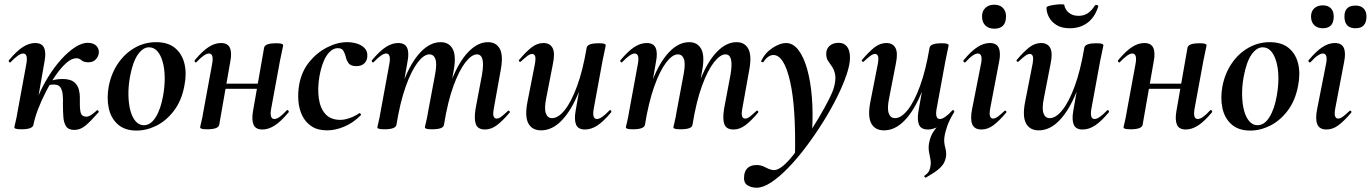

<svg xmlns="http://www.w3.org/2000/svg" viewBox="-20 -596 6404 897"><path d="M136 -12 118 -14Q129 -73 151.5 -129.5Q174 -186 203.5 -234Q233 -282 266 -318.5Q299 -355 331 -375.5Q363 -396 389 -396Q418 -396 431.5 -380.5Q445 -365 441 -344Q438 -329 426 -317Q414 -305 393 -305Q371 -305 360.5 -314.5Q350 -324 337 -324Q315 -324 290 -302Q265 -280 240.5 -244.5Q216 -209 194.5 -167.5Q173 -126 157.5 -85Q142 -44 136 -12ZM80 8Q61 8 54 5.5Q47 3 47 0Q47 -4 52.5 -26Q58 -48 62 -74L103 -297Q112 -346 88 -346Q78 -346 63.5 -336Q49 -326 30 -306Q27 -302 23 -306.5Q19 -311 22 -315Q58 -358 87 -376.5Q116 -395 144 -395Q176 -395 186 -372.5Q196 -350 188 -309L136 -12Q131 8 80 8ZM327 11Q300 11 289 -5.5Q278 -22 276 -49.5Q274 -77 274 -109Q275 -132 273 -153Q271 -174 262.5 -187.5Q254 -201 232 -201Q219 -201 205 -198L200 -212Q217 -220 235.5 -223.5Q254 -227 271 -227Q308 -227 325.5 -213Q343 -199 348.5 -177Q354 -155 353 -130Q352 -96 356 -73.5Q360 -51 384 -51Q395 -51 409 -61Q423 -71 432 -80Q435 -83 439 -79Q443 -75 440 -71Q406 -32 381 -10.5Q356 11 327 11Z M618 14Q563 14 530.5 -15Q498 -44 488 -91Q478 -138 488 -193Q500 -254 532 -300.5Q564 -347 610 -373Q656 -399 709 -399Q765 -399 798 -371.5Q831 -344 842 -297.5Q853 -251 841 -193Q828 -125 792.5 -78.5Q757 -32 711 -9Q665 14 618 14ZM652 -11Q684 -11 707.5 -48.5Q731 -86 742 -149Q750 -194 749.5 -234.5Q749 -275 740 -307Q731 -339 715 -357Q699 -375 676 -375Q648 -375 624 -341Q600 -307 587 -236Q579 -191 580 -150Q581 -109 589.5 -78Q598 -47 614 -29Q630 -11 652 -11Z M948 8Q929 8 922 5.5Q915 3 915 0Q915 -4 920.5 -26Q926 -48 930 -74L971 -297Q980 -346 956 -346Q946 -346 931.5 -336Q917 -326 898 -306Q895 -302 891 -306.5Q887 -311 890 -315Q926 -358 955 -376.5Q984 -395 1012 -395Q1044 -395 1054 -372.5Q1064 -350 1056 -309L1004 -12Q999 8 948 8ZM991 -181 994 -205H1236L1233 -181ZM1206 9Q1174 9 1164.5 -13.5Q1155 -36 1162 -77L1214 -374Q1219 -394 1270 -394Q1290 -394 1296.5 -391Q1303 -388 1303 -386Q1303 -382 1298 -360Q1293 -338 1288 -312L1247 -89Q1238 -40 1262 -40Q1283 -40 1319 -80Q1323 -84 1327 -79.5Q1331 -75 1328 -71Q1292 -28 1263 -9.5Q1234 9 1206 9Z M1509 13Q1464 13 1435.5 -6Q1407 -25 1392 -56Q1377 -87 1374 -125Q1371 -163 1378 -202Q1389 -262 1424.5 -306Q1460 -350 1508 -374.5Q1556 -399 1602 -399Q1625 -399 1647 -392.5Q1669 -386 1683.5 -371Q1698 -356 1696 -332Q1695 -312 1681.5 -299.5Q1668 -287 1645 -287Q1618 -287 1608 -301.5Q1598 -316 1595 -332Q1591 -347 1584 -359Q1577 -371 1558 -371Q1538 -371 1520.5 -354Q1503 -337 1491 -307Q1479 -277 1472 -237Q1463 -182 1469.5 -136Q1476 -90 1500.5 -63Q1525 -36 1570 -36Q1591 -36 1616.5 -45.5Q1642 -55 1658 -67Q1660 -69 1664 -65Q1668 -61 1666 -58Q1629 -21 1587.5 -4Q1546 13 1509 13Z M2246 9Q2212 9 2203 -16Q2194 -41 2202 -89L2232 -248Q2240 -296 2234 -319Q2228 -342 2208 -342Q2184 -342 2155 -305.5Q2126 -269 2099 -196Q2072 -123 2054 -12L2036 -13Q2056 -135 2090 -221.5Q2124 -308 2168 -353.5Q2212 -399 2260 -399Q2299 -399 2315.5 -367Q2332 -335 2319 -267L2287 -89Q2282 -61 2286.5 -51.5Q2291 -42 2300 -42Q2311 -42 2323.5 -52Q2336 -62 2352 -77Q2356 -81 2360 -77Q2364 -73 2360 -69Q2329 -32 2302 -11.5Q2275 9 2246 9ZM1776 8Q1757 8 1750 5.5Q1743 3 1743 0Q1743 -4 1748.5 -26Q1754 -48 1758 -74L1799 -297Q1808 -346 1784 -346Q1774 -346 1759.5 -336Q1745 -326 1726 -306Q1723 -302 1719 -306.5Q1715 -311 1718 -315Q1754 -358 1783 -376.5Q1812 -395 1840 -395Q1872 -395 1882 -372.5Q1892 -350 1884 -309L1832 -12Q1827 8 1776 8ZM1998 8Q1979 8 1972 5.5Q1965 3 1965 0Q1965 -4 1970.5 -26Q1976 -48 1980 -74L2013 -250Q2022 -299 2014 -320.5Q2006 -342 1986 -342Q1960 -342 1930.5 -303Q1901 -264 1875 -190.5Q1849 -117 1832 -12L1814 -13Q1833 -132 1866.5 -218.5Q1900 -305 1944.5 -352Q1989 -399 2039 -399Q2077 -399 2094.5 -368Q2112 -337 2100 -269L2054 -12Q2051 8 1998 8Z M2508 13Q2466 13 2448.5 -19.5Q2431 -52 2444 -119L2479 -297Q2484 -326 2479.5 -335Q2475 -344 2466 -344Q2456 -344 2443 -334Q2430 -324 2414 -309Q2410 -305 2406 -309Q2402 -313 2406 -317Q2438 -355 2464 -375Q2490 -395 2519 -395Q2549 -395 2561.5 -372Q2574 -349 2563 -297L2532 -138Q2522 -90 2530 -67Q2538 -44 2559 -44Q2588 -44 2618.5 -82Q2649 -120 2676 -193.5Q2703 -267 2721 -374L2739 -373Q2720 -255 2685 -168Q2650 -81 2605 -34Q2560 13 2508 13ZM2713 9Q2681 9 2671.5 -13.5Q2662 -36 2669 -77L2721 -374Q2726 -394 2777 -394Q2797 -394 2803.5 -391Q2810 -388 2810 -386Q2810 -382 2805 -360Q2800 -338 2795 -312L2754 -89Q2745 -40 2769 -40Q2779 -40 2793.5 -50Q2808 -60 2827 -80Q2830 -84 2834 -79.5Q2838 -75 2835 -71Q2799 -28 2770.5 -9.5Q2742 9 2713 9Z M3407 9Q3373 9 3364 -16Q3355 -41 3363 -89L3393 -248Q3401 -296 3395 -319Q3389 -342 3369 -342Q3345 -342 3316 -305.5Q3287 -269 3260 -196Q3233 -123 3215 -12L3197 -13Q3217 -135 3251 -221.5Q3285 -308 3329 -353.5Q3373 -399 3421 -399Q3460 -399 3476.5 -367Q3493 -335 3480 -267L3448 -89Q3443 -61 3447.5 -51.5Q3452 -42 3461 -42Q3472 -42 3484.5 -52Q3497 -62 3513 -77Q3517 -81 3521 -77Q3525 -73 3521 -69Q3490 -32 3463 -11.5Q3436 9 3407 9ZM2937 8Q2918 8 2911 5.5Q2904 3 2904 0Q2904 -4 2909.5 -26Q2915 -48 2919 -74L2960 -297Q2969 -346 2945 -346Q2935 -346 2920.5 -336Q2906 -326 2887 -306Q2884 -302 2880 -306.5Q2876 -311 2879 -315Q2915 -358 2944 -376.5Q2973 -395 3001 -395Q3033 -395 3043 -372.5Q3053 -350 3045 -309L2993 -12Q2988 8 2937 8ZM3159 8Q3140 8 3133 5.5Q3126 3 3126 0Q3126 -4 3131.5 -26Q3137 -48 3141 -74L3174 -250Q3183 -299 3175 -320.5Q3167 -342 3147 -342Q3121 -342 3091.5 -303Q3062 -264 3036 -190.5Q3010 -117 2993 -12L2975 -13Q2994 -132 3027.5 -218.5Q3061 -305 3105.5 -352Q3150 -399 3200 -399Q3238 -399 3255.5 -368Q3273 -337 3261 -269L3215 -12Q3212 8 3159 8Z M3515 281Q3489 281 3470.5 268.5Q3452 256 3457 221Q3465 175 3515 175Q3536 175 3553 184.5Q3570 194 3588 198Q3606 202 3629 186Q3651 171 3681 134.5Q3711 98 3743 51.5Q3775 5 3803.5 -43Q3832 -91 3852 -130.5Q3872 -170 3877 -191Q3886 -227 3881.5 -248.5Q3877 -270 3867.5 -284Q3858 -298 3849 -311Q3840 -324 3840 -345Q3840 -368 3856 -382Q3872 -396 3898 -396Q3923 -396 3937 -378.5Q3951 -361 3951 -326Q3951 -294 3934.5 -245.5Q3918 -197 3889.5 -140Q3861 -83 3824 -24Q3787 35 3746 89.5Q3705 144 3663 187.5Q3621 231 3583 256Q3545 281 3515 281ZM3694 135Q3699 -94 3671 -216.5Q3643 -339 3593 -339Q3580 -339 3568 -330Q3556 -321 3548 -308Q3546 -304 3540.5 -305.5Q3535 -307 3536 -311Q3554 -349 3589 -372Q3624 -395 3652 -395Q3685 -395 3710 -362.5Q3735 -330 3751 -273Q3767 -216 3773 -142Q3779 -68 3774 16Z M4110 13Q4068 13 4050.5 -19.5Q4033 -52 4046 -119L4081 -297Q4086 -326 4081.5 -335Q4077 -344 4068 -344Q4058 -344 4045 -334Q4032 -324 4016 -309Q4012 -305 4008 -309Q4004 -313 4008 -317Q4040 -355 4066 -375Q4092 -395 4121 -395Q4151 -395 4163.5 -372Q4176 -349 4165 -297L4134 -138Q4124 -90 4132 -67Q4140 -44 4161 -44Q4190 -44 4220.5 -82Q4251 -120 4278 -193.5Q4305 -267 4323 -374L4341 -373Q4322 -255 4287 -168Q4252 -81 4207 -34Q4162 13 4110 13ZM4305 234Q4303 235 4299.5 230.5Q4296 226 4299 225Q4316 213 4321 201.5Q4326 190 4327 180Q4330 163 4326.5 146.5Q4323 130 4320 112.5Q4317 95 4320 75Q4323 58 4328.5 43Q4334 28 4346.5 11Q4359 -6 4381 -29L4377 -13Q4364 -3 4347.5 3Q4331 9 4315 9Q4283 9 4273.5 -13.5Q4264 -36 4271 -77L4323 -374Q4328 -394 4379 -394Q4399 -394 4405.5 -391Q4412 -388 4412 -386Q4412 -382 4407 -360Q4402 -338 4397 -312L4356 -89Q4347 -40 4371 -40Q4392 -40 4429 -80Q4432 -84 4436 -79.5Q4440 -75 4437 -71Q4415 -35 4405 -6Q4395 23 4392 46Q4389 68 4396 93Q4403 118 4399 139Q4397 152 4389.5 166Q4382 180 4363 196Q4344 212 4305 234Z M4565 9Q4532 9 4522 -16Q4512 -41 4522 -89L4563 -297Q4573 -346 4548 -346Q4538 -346 4523.5 -336Q4509 -326 4491 -306Q4487 -302 4483 -306.5Q4479 -311 4482 -315Q4518 -358 4547 -376.5Q4576 -395 4604 -395Q4636 -395 4646 -372.5Q4656 -350 4648 -309L4606 -89Q4601 -61 4606 -51.5Q4611 -42 4619 -42Q4630 -42 4643 -52Q4656 -62 4672 -77Q4676 -81 4680 -77Q4684 -73 4680 -69Q4649 -32 4622 -11.5Q4595 9 4565 9ZM4625 -462Q4599 -462 4583.5 -477Q4568 -492 4568 -520Q4568 -544 4583.5 -559Q4599 -574 4625 -574Q4651 -574 4665.5 -559Q4680 -544 4680 -520Q4680 -462 4625 -462Z M4833 13Q4791 13 4773.5 -19.5Q4756 -52 4769 -119L4804 -297Q4809 -326 4804.5 -335Q4800 -344 4791 -344Q4781 -344 4768 -334Q4755 -324 4739 -309Q4735 -305 4731 -309Q4727 -313 4731 -317Q4763 -355 4789 -375Q4815 -395 4844 -395Q4874 -395 4886.5 -372Q4899 -349 4888 -297L4857 -138Q4847 -90 4855 -67Q4863 -44 4884 -44Q4913 -44 4943.5 -82Q4974 -120 5001 -193.5Q5028 -267 5046 -374L5064 -373Q5045 -255 5010 -168Q4975 -81 4930 -34Q4885 13 4833 13ZM5038 9Q5006 9 4996.5 -13.5Q4987 -36 4994 -77L5046 -374Q5051 -394 5102 -394Q5122 -394 5128.5 -391Q5135 -388 5135 -386Q5135 -382 5130 -360Q5125 -338 5120 -312L5079 -89Q5070 -40 5094 -40Q5104 -40 5118.5 -50Q5133 -60 5152 -80Q5155 -84 5159 -79.5Q5163 -75 5160 -71Q5124 -28 5095.5 -9.5Q5067 9 5038 9ZM4978 -464Q4940 -464 4916 -479Q4892 -494 4880.5 -516Q4869 -538 4869 -560Q4869 -565 4881.5 -568.5Q4894 -572 4910 -574Q4926 -576 4939 -576Q4952 -576 4952 -573Q4956 -551 4973.5 -536.5Q4991 -522 5019 -522Q5043 -522 5061 -533.5Q5079 -545 5095 -570Q5099 -575 5106 -572Q5113 -569 5111 -566Q5095 -515 5060.5 -489.5Q5026 -464 4978 -464Z M5262 8Q5243 8 5236 5.5Q5229 3 5229 0Q5229 -4 5234.5 -26Q5240 -48 5244 -74L5285 -297Q5294 -346 5270 -346Q5260 -346 5245.5 -336Q5231 -326 5212 -306Q5209 -302 5205 -306.5Q5201 -311 5204 -315Q5240 -358 5269 -376.5Q5298 -395 5326 -395Q5358 -395 5368 -372.5Q5378 -350 5370 -309L5318 -12Q5313 8 5262 8ZM5305 -181 5308 -205H5550L5547 -181ZM5520 9Q5488 9 5478.5 -13.5Q5469 -36 5476 -77L5528 -374Q5533 -394 5584 -394Q5604 -394 5610.5 -391Q5617 -388 5617 -386Q5617 -382 5612 -360Q5607 -338 5602 -312L5561 -89Q5552 -40 5576 -40Q5597 -40 5633 -80Q5637 -84 5641 -79.5Q5645 -75 5642 -71Q5606 -28 5577 -9.5Q5548 9 5520 9Z M5821 14Q5766 14 5733.5 -15Q5701 -44 5691 -91Q5681 -138 5691 -193Q5703 -254 5735 -300.5Q5767 -347 5813 -373Q5859 -399 5912 -399Q5968 -399 6001 -371.5Q6034 -344 6045 -297.5Q6056 -251 6044 -193Q6031 -125 5995.5 -78.5Q5960 -32 5914 -9Q5868 14 5821 14ZM5855 -11Q5887 -11 5910.5 -48.5Q5934 -86 5945 -149Q5953 -194 5952.5 -234.5Q5952 -275 5943 -307Q5934 -339 5918 -357Q5902 -375 5879 -375Q5851 -375 5827 -341Q5803 -307 5790 -236Q5782 -191 5783 -150Q5784 -109 5792.5 -78Q5801 -47 5817 -29Q5833 -11 5855 -11Z M6177 9Q6144 9 6134 -16Q6124 -41 6134 -89L6175 -297Q6185 -346 6160 -346Q6150 -346 6135.5 -336Q6121 -326 6103 -306Q6099 -302 6095 -306.5Q6091 -311 6094 -315Q6130 -358 6159 -376.5Q6188 -395 6216 -395Q6248 -395 6258 -372.5Q6268 -350 6260 -309L6218 -89Q6213 -61 6218 -51.5Q6223 -42 6231 -42Q6242 -42 6255 -52Q6268 -62 6284 -77Q6288 -81 6292 -77Q6296 -73 6292 -69Q6261 -32 6234 -11.5Q6207 9 6177 9ZM6160 -464Q6135 -464 6120 -478.5Q6105 -493 6105 -519Q6105 -543 6120 -557Q6135 -571 6160 -571Q6185 -571 6198 -557Q6211 -543 6211 -519Q6211 -464 6160 -464ZM6313 -464Q6261 -464 6261 -519Q6261 -570 6313 -570Q6337 -570 6350.5 -556.5Q6364 -543 6364 -519Q6364 -464 6313 -464Z"/></svg>

Font: Cormorant
Style: Bold Italic
Weight: 700
Italic angle: -10°
Designer: Christian Thalmann (Catharsis Fonts)
Foundry: Catharsis Fonts
Version: Version 4.000